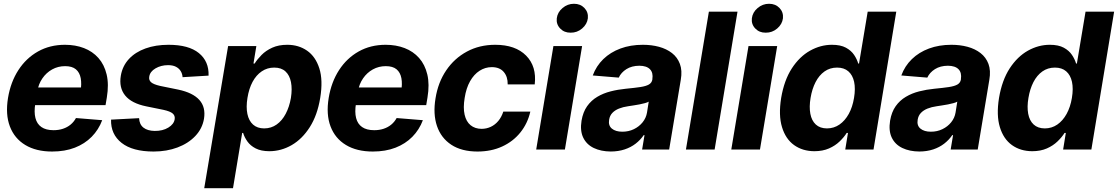

<svg xmlns="http://www.w3.org/2000/svg" viewBox="-20 -789 5898 1013"><path d="M255.1 10.5Q170.6 10.5 113.4 -24Q56.2 -58.5 32.1 -122Q8 -185.4 22.3 -272.5Q36.2 -356.2 77 -419.2Q117.8 -482.2 180.6 -517.5Q243.4 -552.7 322.9 -552.7Q377.7 -552.7 423 -535.3Q468.3 -517.9 499.2 -483.1Q530.2 -448.2 542.6 -396.2Q555.1 -344.1 543.6 -274.4L536.8 -234.2H76.1L91.5 -327.5H479.2L404.4 -304.3Q411.6 -346.1 405.9 -376.4Q400.2 -406.7 380.3 -423.4Q360.4 -440 323.6 -440Q286.1 -440 255.1 -422.7Q224.1 -405.4 203.7 -375.6Q183.2 -345.9 176.9 -307.8L166.1 -241.8Q159.1 -197.7 166.9 -166.4Q174.7 -135.2 198.5 -118.7Q222.4 -102.1 262.6 -102.1Q289.5 -102.1 312.1 -109.6Q334.8 -117.1 352.2 -131.4Q369.7 -145.8 380.8 -166.2L519.2 -154.9Q500.3 -104.5 463.7 -67.3Q427.1 -30.2 374.7 -9.8Q322.2 10.5 255.1 10.5Z M1080.4 -390 943.3 -381.8Q942.1 -399.7 933.3 -414Q924.6 -428.3 908.1 -436.8Q891.6 -445.3 866.5 -445.3Q829.3 -445.1 800.3 -428.2Q771.4 -411.2 767.5 -384.8Q764.2 -367.3 776.4 -355.7Q788.6 -344.1 824.9 -335.7L920.6 -316.2Q997.6 -299.9 1031.8 -261.7Q1066.1 -223.5 1056.3 -162.3Q1047.4 -110.2 1010.4 -71.3Q973.5 -32.4 916.6 -11Q859.7 10.4 790.3 10.5Q679.4 10.4 621.6 -35.1Q563.8 -80.6 565.9 -157.8L713.8 -165.6Q715.4 -132.4 736.9 -115.6Q758.4 -98.8 796 -98.2Q838.4 -97.7 868.1 -115.8Q897.8 -133.9 901.7 -160.4Q904.4 -178.9 891 -190.3Q877.6 -201.7 842.7 -209.4L751.7 -227.9Q674.1 -243.7 640.5 -285Q606.8 -326.4 617.5 -389.8Q626.2 -440.9 659.9 -477.4Q693.7 -514 747.4 -533.3Q801.1 -552.7 869.2 -552.7Q975.4 -552.7 1029.2 -509Q1083 -465.2 1080.4 -390Z M1057.5 204.1 1183.5 -545.9H1332.5L1317.3 -453.7H1323.5Q1337.3 -476.1 1360 -499Q1382.6 -522 1416.3 -537.4Q1450 -552.7 1495.6 -552.7Q1555.4 -552.7 1600.1 -521.7Q1644.9 -490.6 1664.8 -428.3Q1684.8 -365.9 1669.4 -272.1Q1654.4 -181 1614.5 -118.3Q1574.6 -55.6 1519.1 -23.5Q1463.6 8.6 1401.1 8.8Q1357.3 8.6 1329.1 -5.9Q1300.8 -20.4 1285.2 -42.7Q1269.5 -64.9 1262.8 -87.5H1257.7L1209.3 204.1ZM1373.7 -111.5Q1411 -111.7 1439.7 -132.1Q1468.4 -152.4 1487.5 -188.8Q1506.7 -225.2 1514.9 -272.5Q1522.3 -319.8 1515.2 -355.8Q1508.1 -391.8 1486.2 -412.1Q1464.3 -432.4 1426.9 -432.4Q1390.2 -432.4 1361.1 -412.7Q1331.9 -393 1312.6 -357.2Q1293.4 -321.4 1285.6 -272.5Q1277.7 -224.1 1285.2 -188Q1292.7 -151.9 1315 -131.8Q1337.3 -111.7 1373.7 -111.5Z M1947 10.5Q1862.5 10.5 1805.3 -24Q1748 -58.5 1724 -122Q1699.9 -185.4 1714.2 -272.5Q1728.1 -356.2 1768.9 -419.2Q1809.7 -482.2 1872.5 -517.5Q1935.3 -552.7 2014.8 -552.7Q2069.6 -552.7 2114.9 -535.3Q2160.2 -517.9 2191.1 -483.1Q2222.1 -448.2 2234.5 -396.2Q2247 -344.1 2235.4 -274.4L2228.7 -234.2H1768L1783.4 -327.5H2171.1L2096.3 -304.3Q2103.5 -346.1 2097.8 -376.4Q2092.1 -406.7 2072.2 -423.4Q2052.2 -440 2015.5 -440Q1978 -440 1947 -422.7Q1916 -405.4 1895.6 -375.6Q1875.1 -345.9 1868.8 -307.8L1858 -241.8Q1851 -197.7 1858.8 -166.4Q1866.6 -135.2 1890.4 -118.7Q1914.3 -102.1 1954.5 -102.1Q1981.3 -102.1 2004 -109.6Q2026.7 -117.1 2044.1 -131.4Q2061.6 -145.8 2072.7 -166.2L2211.1 -154.9Q2192.2 -104.5 2155.6 -67.3Q2119 -30.2 2066.6 -9.8Q2014.1 10.5 1947 10.5Z M2499.2 10.5Q2415.2 10.4 2361.1 -25.3Q2306.9 -61 2285.4 -124.4Q2264 -187.7 2277.9 -270.7Q2291.3 -354.5 2334.3 -417.9Q2377.3 -481.3 2443.6 -517Q2509.8 -552.7 2592.6 -552.7Q2699.3 -552.7 2755.8 -495.6Q2812.2 -438.5 2801.2 -343.8H2658.6Q2659.3 -384.3 2637.8 -409.4Q2616.4 -434.6 2575 -434.8Q2539.9 -434.8 2510.3 -415.7Q2480.6 -396.7 2460.1 -360.4Q2439.6 -324.2 2431.6 -272.5Q2422.9 -220.6 2431.3 -184Q2439.6 -147.4 2462.8 -128.4Q2485.9 -109.4 2521.1 -109.2Q2547.2 -109.4 2569.6 -120Q2592.1 -130.6 2609.1 -150.9Q2626.1 -171.3 2635.5 -200.2H2778.1Q2763.7 -137.5 2725.4 -90Q2687.2 -42.5 2629.6 -16.1Q2572.1 10.4 2499.2 10.5Z M2809 0 2899.8 -545.9H3051.2L2960.4 0ZM2990.6 -616.6Q2957 -616.1 2935.5 -638.7Q2914 -661.2 2917.6 -692.6Q2921.6 -724.5 2948.1 -746.8Q2974.6 -769.1 3008.2 -769.1Q3042.2 -769.1 3063.4 -746.8Q3084.7 -724.5 3081.6 -692.6Q3077.6 -661.2 3051.3 -638.7Q3024.9 -616.1 2990.6 -616.6Z M3202.7 10.4Q3151 10.1 3112.9 -8.1Q3074.9 -26.3 3057.3 -62.5Q3039.6 -98.8 3048.2 -152.3Q3056 -198 3077.7 -228.7Q3099.4 -259.3 3131.3 -278.2Q3163.3 -297.2 3201.7 -306.9Q3240 -316.7 3281.2 -320.7Q3329.1 -325.3 3358.8 -329.8Q3388.6 -334.4 3403.7 -343.2Q3418.8 -352 3421.9 -369.3V-371.7Q3427 -405.2 3409.4 -423.5Q3391.9 -441.9 3353.3 -442.2Q3313.1 -441.9 3285.1 -424.3Q3257 -406.6 3244.5 -379.5L3107.4 -390.8Q3125.7 -440.6 3163 -477Q3200.4 -513.3 3253.5 -533Q3306.5 -552.7 3371.9 -552.7Q3417.3 -552.7 3456.8 -542.1Q3496.4 -531.4 3525.3 -509.1Q3554.2 -486.7 3567.2 -451.7Q3580.3 -416.7 3571.9 -368.2L3510.5 0H3367.8L3380.5 -76H3376.2Q3358.8 -50.5 3333.7 -31.1Q3308.6 -11.7 3275.9 -0.8Q3243.3 10.1 3202.7 10.4ZM3263.5 -94.1Q3296.6 -94.1 3324.3 -107.5Q3352 -120.9 3370.4 -143.7Q3388.8 -166.5 3393.6 -194.9L3402.7 -252.7Q3395.5 -248.4 3382.4 -244.8Q3369.3 -241.1 3353.6 -238.1Q3337.8 -235.1 3322.2 -232.8Q3306.6 -230.6 3294.3 -228.5Q3267 -224.7 3245.6 -216.1Q3224.1 -207.4 3210.6 -193.1Q3197.2 -178.8 3193.8 -157.4Q3188.6 -126.6 3208.3 -110.4Q3228.1 -94.1 3263.5 -94.1Z M3871.1 -727.5 3750.4 0H3599L3720.1 -727.5Z M3838.3 0 3929.1 -545.9H4080.5L3989.6 0ZM4019.9 -616.6Q3986.3 -616.1 3964.8 -638.7Q3943.3 -661.2 3946.9 -692.6Q3950.9 -724.5 3977.4 -746.8Q4003.9 -769.1 4037.5 -769.1Q4071.5 -769.1 4092.7 -746.8Q4114 -724.5 4110.9 -692.6Q4106.9 -661.2 4080.6 -638.7Q4054.2 -616.1 4019.9 -616.6Z M4277 8.8Q4214.5 8.6 4169.7 -23.5Q4124.9 -55.6 4105.9 -118.3Q4086.8 -181 4101.4 -272.1Q4117.2 -365.9 4157.8 -428.3Q4198.4 -490.6 4254 -521.7Q4309.6 -552.7 4369.3 -552.7Q4414.9 -552.7 4443.1 -537.4Q4471.3 -522 4486.5 -499Q4501.7 -476.1 4508 -453.7H4512.3L4558 -727.5H4708.8L4588.7 0H4439.6L4453.9 -87.5H4447.1Q4433 -64.9 4409.9 -42.7Q4386.8 -20.4 4353.9 -5.9Q4320.9 8.6 4277 8.8ZM4343.2 -111.5Q4379.9 -111.7 4409 -131.8Q4438.1 -151.9 4458.1 -188Q4478 -224.1 4485.9 -272.5Q4494.1 -321.4 4486.4 -357.2Q4478.6 -393 4455.9 -412.7Q4433.2 -432.4 4396.3 -432.4Q4358.9 -432.4 4330.2 -412.1Q4301.6 -391.8 4283 -355.8Q4264.5 -319.8 4256.6 -272.5Q4248.6 -225.2 4255.4 -188.8Q4262.2 -152.4 4284.2 -132.1Q4306.2 -111.7 4343.2 -111.5Z M4830.7 10.4Q4778.9 10.1 4740.9 -8.1Q4702.8 -26.3 4685.2 -62.5Q4667.6 -98.8 4676.2 -152.3Q4683.9 -198 4705.6 -228.7Q4727.3 -259.3 4759.3 -278.2Q4791.2 -297.2 4829.6 -306.9Q4868 -316.7 4909.2 -320.7Q4957 -325.3 4986.8 -329.8Q5016.5 -334.4 5031.6 -343.2Q5046.7 -352 5049.8 -369.3V-371.7Q5054.9 -405.2 5037.4 -423.5Q5019.8 -441.9 4981.2 -442.2Q4941 -441.9 4913 -424.3Q4885 -406.6 4872.5 -379.5L4735.4 -390.8Q4753.6 -440.6 4791 -477Q4828.3 -513.3 4881.4 -533Q4934.5 -552.7 4999.8 -552.7Q5045.2 -552.7 5084.8 -542.1Q5124.3 -531.4 5153.2 -509.1Q5182.1 -486.7 5195.2 -451.7Q5208.2 -416.7 5199.8 -368.2L5138.5 0H4995.7L5008.4 -76H5004.1Q4986.7 -50.5 4961.6 -31.1Q4936.5 -11.7 4903.9 -0.8Q4871.2 10.1 4830.7 10.4ZM4891.4 -94.1Q4924.5 -94.1 4952.2 -107.5Q4979.9 -120.9 4998.3 -143.7Q5016.7 -166.5 5021.5 -194.9L5030.7 -252.7Q5023.4 -248.4 5010.4 -244.8Q4997.3 -241.1 4981.5 -238.1Q4965.7 -235.1 4950.1 -232.8Q4934.6 -230.6 4922.3 -228.5Q4894.9 -224.7 4873.5 -216.1Q4852.1 -207.4 4838.6 -193.1Q4825.1 -178.8 4821.7 -157.4Q4816.5 -126.6 4836.3 -110.4Q4856.1 -94.1 4891.4 -94.1Z M5426.4 8.8Q5363.9 8.6 5319.1 -23.5Q5274.3 -55.6 5255.3 -118.3Q5236.2 -181 5250.8 -272.1Q5266.6 -365.9 5307.2 -428.3Q5347.9 -490.6 5403.4 -521.7Q5459 -552.7 5518.8 -552.7Q5564.4 -552.7 5592.5 -537.4Q5620.7 -522 5635.9 -499Q5651.1 -476.1 5657.4 -453.7H5661.7L5707.4 -727.5H5858.2L5738.1 0H5589.1L5603.3 -87.5H5596.5Q5582.4 -64.9 5559.3 -42.7Q5536.2 -20.4 5503.3 -5.9Q5470.3 8.6 5426.4 8.8ZM5492.6 -111.5Q5529.3 -111.7 5558.4 -131.8Q5587.5 -151.9 5607.5 -188Q5627.4 -224.1 5635.4 -272.5Q5643.6 -321.4 5635.8 -357.2Q5628 -393 5605.3 -412.7Q5582.6 -432.4 5545.7 -432.4Q5508.3 -432.4 5479.6 -412.1Q5451 -391.8 5432.4 -355.8Q5413.9 -319.8 5406.1 -272.5Q5398 -225.2 5404.8 -188.8Q5411.6 -152.4 5433.6 -132.1Q5455.6 -111.7 5492.6 -111.5Z"/></svg>

Font: Inter Tight
Style: Italic
Weight: 400
Italic angle: -9.39999°
Designer: Rasmus Andersson
Foundry: rsms
Version: Version 3.002